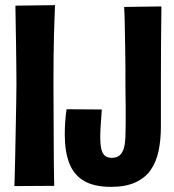

<svg xmlns="http://www.w3.org/2000/svg" viewBox="-20 -724 676 747"><path d="M40 -702 194 -704Q194 -704 193.5 -690Q193 -676 192 -650Q191 -624 190 -586.5Q189 -549 188.5 -501.5Q188 -454 188 -398Q188 -342 188.5 -285.5Q189 -229 189 -178Q189 -127 189.5 -87Q190 -47 190.5 -24Q191 -1 191 -1L36 0Q36 0 37 -31Q38 -62 39 -110.5Q40 -159 41 -213.5Q42 -268 43 -317Q44 -366 44 -396Q44 -424 43.5 -464Q43 -504 42.5 -548Q42 -592 41 -633Q40 -674 40 -702ZM412 3Q345 3 305.5 -21Q266 -45 249 -90.5Q232 -136 232 -200Q232 -223 233.5 -247.5Q235 -272 239 -299L376 -298Q375 -278 373.5 -260Q372 -242 371 -225.5Q370 -209 370 -194Q370 -161 374.5 -143Q379 -125 389 -117.5Q399 -110 415 -110Q435 -110 446 -120Q457 -130 462 -148Q467 -166 468 -191.5Q469 -217 469 -247Q469 -266 469 -280Q469 -294 469 -308.5Q469 -323 468.5 -343.5Q468 -364 468 -396Q468 -422 468 -459.5Q468 -497 467 -539.5Q466 -582 465.5 -623Q465 -664 463 -697L608 -699Q607 -629 606.5 -549.5Q606 -470 606 -402Q606 -368 606 -342.5Q606 -317 606 -291.5Q606 -266 606 -231Q606 -180 597 -137Q588 -94 566.5 -63Q545 -32 507 -14.5Q469 3 412 3Z"/></svg>

Font: Truculenta Black
Style: Regular
Weight: 900
Version: Version 1.002